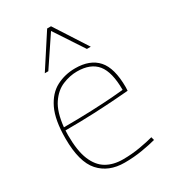

<svg xmlns="http://www.w3.org/2000/svg" viewBox="-195 -886 877 991"><g transform="rotate(-30 244.0 -390.0)"><path d="M250 10Q155 10 101 -50.5Q47 -111 47 -250Q47 -361 77.5 -424Q108 -487 159 -513.5Q210 -540 271 -540Q359 -540 404 -489.5Q449 -439 449 -325Q449 -321 448.5 -314.5Q448 -308 448 -304Q425 -302 371 -298Q317 -294 239.5 -290.5Q162 -287 68 -287Q68 -280 67.5 -273Q67 -266 67 -259Q67 -166 89.5 -111.5Q112 -57 153 -33Q194 -9 251 -9Q303 -9 352.5 -17.5Q402 -26 434 -35L439 -16Q406 -7 355.5 1.5Q305 10 250 10ZM69 -305Q156 -305 232 -308Q308 -311 360.5 -315Q413 -319 428 -321Q428 -427 390 -474Q352 -521 271 -521Q228 -521 184.5 -503Q141 -485 109.5 -438.5Q78 -392 69 -305ZM123 -596 249 -790H272L397 -596H374L260 -769L144 -596Z"/></g></svg>

Font: Georama Thin
Style: Regular
Weight: 100
Designer: Jean-Baptiste Levee
Foundry: Production Type
Version: Version 1.000